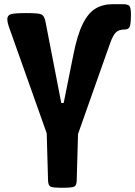

<svg xmlns="http://www.w3.org/2000/svg" viewBox="-20 -887 639 907"><path d="M274.4 0Q230 0 219 -5.4Q208 -10.7 207 -33.2L200.7 -257.3L24.9 -752.4Q20 -765.6 17.3 -776.6Q14.6 -787.6 14.6 -796.9Q14.6 -815.4 33 -820.3Q51.3 -825.2 105 -825.2Q141.1 -825.2 158.9 -823Q176.8 -820.8 184.1 -812Q191.4 -803.2 195.3 -782.2L269.5 -400.4H280.8L326.7 -628.9Q345.2 -721.7 370.6 -773.4Q396 -825.2 430.7 -846.2Q465.3 -867.2 511.7 -867.2H562Q578.6 -867.2 588.6 -861.3Q598.6 -855.5 598.6 -817.9Q598.6 -784.7 594.5 -766.1Q590.3 -747.6 568.4 -747.6Q541.5 -747.6 527.6 -733.9Q513.7 -720.2 501.7 -686.8Q489.7 -653.3 468.8 -594.2L348.6 -253.9L342.3 -33.2Q341.8 -10.7 330.6 -5.4Q319.3 0 274.4 0Z"/></svg>

Font: Denk One
Style: Regular
Weight: 400
Designer: Irina Smirnova, Eben Sorkin
Foundry: Sorkin Type Co.f
Version: Version 1.004; ttfautohint (v1.8.4.7-5d5b);gftools[0.9.23]